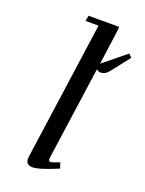

<svg xmlns="http://www.w3.org/2000/svg" viewBox="-140 -798 662 874"><g transform="rotate(20 191.0 -361.0)"><path d="M97.2 -21Q97.2 -29.3 98.1 -35.2L191.9 -702.1H128.9L133.8 -729H282.2L279.8 -702.1L257.8 -542L367.2 -630.9L381.8 -615.2L320.8 -537.1Q306.6 -518.1 296.6 -511.5Q286.6 -504.9 272 -504.9Q267.6 -504.9 262.9 -506.8Q258.3 -508.8 255.9 -510.7L252.9 -512.2L189.9 -64.9Q187 -43.9 196.8 -43.9Q206.5 -43.9 241.2 -58.1L250 -30.8Q161.6 6.8 127.9 6.8Q114.3 6.8 105.7 -0.7Q97.2 -8.3 97.2 -21Z"/></g></svg>

Font: Dehuti Alt
Style: Bold-Italic
Weight: 700
Version: Version 1.2